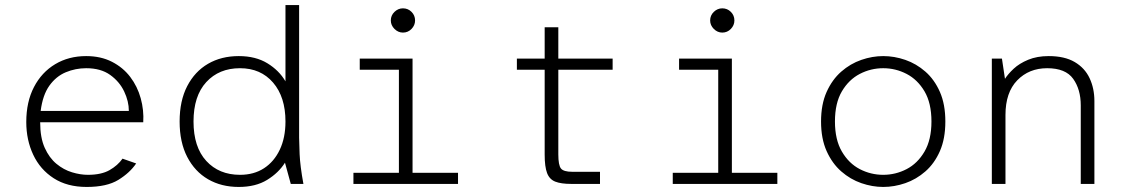

<svg xmlns="http://www.w3.org/2000/svg" viewBox="-20 -728 4464 760"><path d="M323 12Q246 12 192.5 -22.5Q139 -57 111.5 -115.5Q84 -174 84 -245Q84 -325 114.5 -383.5Q145 -442 198.5 -474Q252 -506 321 -506Q379 -506 423 -483.5Q467 -461 495.5 -423.5Q524 -386 537 -339Q550 -292 547 -244H139Q139 -183 157 -143Q175 -103 203.5 -79.5Q232 -56 265 -46Q298 -36 328 -36Q381 -36 413.5 -54.5Q446 -73 465 -100L519 -81Q494 -44 448.5 -16Q403 12 323 12ZM141 -289H490Q490 -327 471.5 -366Q453 -405 416 -431.5Q379 -458 321 -458Q279 -458 240.5 -442Q202 -426 175.5 -389Q149 -352 141 -289Z M925 12Q856 12 803.5 -18.5Q751 -49 721 -107Q691 -165 691 -247Q691 -329 721 -387Q751 -445 803.5 -475.5Q856 -506 925 -506Q992 -506 1038.5 -477.5Q1085 -449 1110 -406V-708H1164V-183Q1164 -165 1166 -118Q1168 -71 1181 0H1131L1108 -84Q1083 -44 1037.5 -16Q992 12 925 12ZM930 -36Q985 -36 1025 -62Q1065 -88 1087.5 -135.5Q1110 -183 1110 -247Q1110 -344 1061 -401Q1012 -458 930 -458Q847 -458 796.5 -403Q746 -348 746 -247Q746 -146 796.5 -91Q847 -36 930 -36Z M1379 0V-44H1559V-452H1404V-496H1613V-44H1793V0ZM1575 -599Q1556 -599 1541.5 -613.5Q1527 -628 1527 -647Q1527 -667 1541.5 -681Q1556 -695 1575 -695Q1595 -695 1609 -681Q1623 -667 1623 -647Q1623 -628 1609 -613.5Q1595 -599 1575 -599Z M2241 0Q2201 0 2178 -9Q2155 -18 2145.5 -43Q2136 -68 2136 -116V-452H2026V-496H2136V-620H2190V-496H2405V-452H2190V-117Q2190 -74 2200.5 -61Q2211 -48 2245 -48H2355V0Z M2643 0V-44H2823V-452H2668V-496H2877V-44H3057V0ZM2839 -599Q2820 -599 2805.5 -613.5Q2791 -628 2791 -647Q2791 -667 2805.5 -681Q2820 -695 2839 -695Q2859 -695 2873 -681Q2887 -667 2887 -647Q2887 -628 2873 -613.5Q2859 -599 2839 -599Z M3476 12Q3433 12 3389.5 -3Q3346 -18 3310 -49.5Q3274 -81 3252 -130Q3230 -179 3230 -247Q3230 -315 3252 -364Q3274 -413 3310 -444.5Q3346 -476 3389.5 -491Q3433 -506 3476 -506Q3520 -506 3563.5 -491Q3607 -476 3643 -444.5Q3679 -413 3700.5 -364Q3722 -315 3722 -247Q3722 -179 3700.5 -130Q3679 -81 3643 -49.5Q3607 -18 3563.5 -3Q3520 12 3476 12ZM3476 -36Q3525 -36 3568.5 -58.5Q3612 -81 3639.5 -128Q3667 -175 3667 -247Q3667 -320 3639.5 -366.5Q3612 -413 3568.5 -435.5Q3525 -458 3476 -458Q3427 -458 3383.5 -435.5Q3340 -413 3312.5 -366.5Q3285 -320 3285 -247Q3285 -175 3312.5 -128Q3340 -81 3383.5 -58.5Q3427 -36 3476 -36Z M3906 0V-496H3946L3958 -416Q3970 -435 3992.5 -456Q4015 -477 4050 -491.5Q4085 -506 4131 -506Q4194 -506 4234 -482.5Q4274 -459 4293 -418.5Q4312 -378 4312 -328V0H4258V-311Q4258 -374 4228 -416Q4198 -458 4125 -458Q4053 -458 4006.5 -410Q3960 -362 3960 -273V0Z"/></svg>

Font: Atkinson Hyperlegible Mono ExtraLight
Style: Regular
Weight: 200
Monospace: yes
Designer: Elliott Scott, Megan Eiswerth, Linus Boman, Theodore Petrosky, Letters from Sweden
Foundry: Applied Design Works, Letters from Sweden
Version: Version 2.001